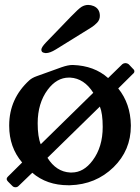

<svg xmlns="http://www.w3.org/2000/svg" viewBox="-20 -746 581 796"><path d="M12.7 -13.7 71.8 -72.3Q18.1 -135.3 18.1 -224.1V-227.1Q18.6 -337.4 101.6 -413.1Q112.8 -423.3 132.3 -430.2Q151.9 -437 188 -450.2Q209.5 -458 235.4 -467.3Q262.2 -476.6 280.3 -476.6H282.2Q371.1 -473.6 428.2 -422.4L487.3 -480Q493.2 -484.4 500 -484.4Q507.3 -484.4 513.7 -479.5L531.7 -460.4Q537.1 -456.1 537.1 -450.2Q537.1 -444.3 531.2 -439.9L470.2 -379.4Q521 -316.4 522.5 -227.1V-224.1Q522.5 -123 450.7 -52.7Q377 19 270 22H263.2Q173.8 22 113.8 -29.8L57.6 24.4Q52.2 30.3 44.4 30.3Q36.6 30.3 31.7 25.4L13.2 6.8Q7.8 1.5 7.8 -3.9Q7.8 -9.3 12.7 -13.7ZM148.9 -147.9 366.7 -361.3Q329.1 -420.9 271 -424.3H265.6Q215.3 -424.3 177.7 -374Q136.2 -317.9 136.2 -234.9Q136.2 -178.7 148.9 -147.9ZM394 -304.2 176.8 -91.8Q213.4 -33.7 271 -30.8H277.3Q327.1 -30.8 364.3 -81.1Q405.8 -136.7 405.8 -219.7Q405.8 -275.4 394 -304.2ZM211.4 -541Q187 -525.9 170.4 -525.9Q165.5 -525.9 164.1 -526.9Q151.4 -528.3 151.4 -540Q151.4 -549.8 170.9 -570.3L229.5 -630.9Q241.2 -643.1 273.2 -676.3Q305.2 -709.5 318.4 -717.8Q331.5 -725.6 345.7 -725.6Q356.9 -725.6 368.7 -720.7Q394 -709.5 394 -680.2Q394 -663.6 382.3 -651.6Q370.6 -639.6 357.9 -631.8Z"/></svg>

Font: Caudex
Style: Bold
Weight: 700
Version: Version 1.01